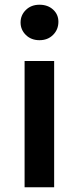

<svg xmlns="http://www.w3.org/2000/svg" viewBox="-20 -792 334 812"><path d="M84 0V-534H209V0ZM147 -622Q112 -622 89.5 -644Q67 -666 67 -697Q67 -728 89.5 -750Q112 -772 147 -772Q182 -772 204.5 -751.5Q227 -731 227 -700Q227 -667 204.5 -644.5Q182 -622 147 -622Z"/></svg>

Font: Montserrat SemiBold
Style: Regular
Weight: 600
Designer: Julieta Ulanovsky
Foundry: Julieta Ulanovsky
Version: Version 9.000; ttfautohint (v1.8.4.7-5d5b)